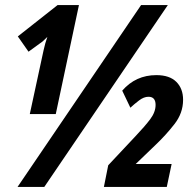

<svg xmlns="http://www.w3.org/2000/svg" viewBox="-20 -734 756 754"><path d="M199 -286 290 -714H206L50 -591L92 -531L147 -571Q153 -576 166 -589Q157 -564 151 -536L97 -286ZM154 0 639 -714H534L49 0ZM635 0 654 -90H513L592 -166Q631 -203 665 -246.5Q699 -290 699 -342Q699 -386 672.5 -412.5Q646 -439 594 -439Q513 -439 460 -378L492 -311Q507 -325 526 -339.5Q545 -354 563 -354Q591 -354 591 -322Q591 -294 570 -266Q549 -238 512 -199L405 -85L388 0Z"/></svg>

Font: Noto Sans UI Condensed ExtraBold
Style: Italic
Weight: 800
Width: 3
Designer: Monotype Design Team
Foundry: Monotype Imaging Inc.
Version: 1.001